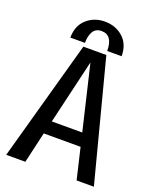

<svg xmlns="http://www.w3.org/2000/svg" viewBox="-151 -905 795 990"><g transform="rotate(20 246.5 -410.0)"><path d="M110.8 -681.2Q110.8 -746.1 151.6 -783Q192.4 -819.8 251 -819.8Q310.5 -819.8 351.3 -783.2Q392.1 -746.6 392.1 -681.2H313Q313 -768.1 251 -768.1Q219.7 -768.1 205.3 -744.4Q190.9 -720.7 190.9 -681.2ZM487.8 0H393.1L353 -169.9H150.9L111.8 0H6.8L189.9 -660.2H315.9ZM335.9 -242.2 252 -596.2 168.9 -242.2Z"/></g></svg>

Font: Sansita Light
Style: Regular
Weight: 300
Designer: Pablo Cosgaya
Foundry: Omnibus-Type
Version: Version 1.006;hotconv 1.0.109;makeotfexe 2.5.65596